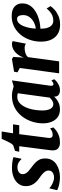

<svg xmlns="http://www.w3.org/2000/svg" viewBox="762 -1492 742 2307"><g transform="rotate(-90 1133.5 -339.0)"><path d="M379 -453.5H373.5Q363.5 -466.5 338 -483.8Q312.5 -501 277 -501Q254.5 -501 235.8 -494Q217 -487 205.5 -473.8Q194 -460.5 193.5 -439.5Q193.5 -418.5 203.5 -400.8Q213.5 -383 233.2 -365.8Q253 -348.5 280.5 -328.5Q308 -308.5 331.2 -286.8Q354.5 -265 368.5 -236Q382.5 -207 382.5 -166Q382.5 -121.5 364.2 -88.8Q346 -56 314 -34Q282 -12 241.2 -1Q200.5 10 155.5 10Q125.5 10 93.2 4.5Q61 -1 35.8 -9Q10.5 -17 1 -24.5L23.5 -117H25.5Q36 -106.5 56.5 -93.5Q77 -80.5 102.8 -70.8Q128.5 -61 154 -61Q173.5 -61 192.8 -67.5Q212 -74 224.8 -88.8Q237.5 -103.5 237.5 -127.5Q237.5 -148.5 225.8 -166.5Q214 -184.5 194 -202Q174 -219.5 147 -237.5Q124.5 -253 102.2 -275Q80 -297 65 -328Q50 -359 50 -401.5Q50 -451 78 -488.2Q106 -525.5 156.2 -546.2Q206.5 -567 272 -567Q298.5 -567 324.8 -564Q351 -561 370.8 -556.8Q390.5 -552.5 398.5 -549Z M637 -186.5Q635 -170.5 633.2 -158Q631.5 -145.5 630.2 -135.5Q629 -125.5 629 -116Q629 -97 638 -87.2Q647 -77.5 664.5 -77.5Q687.5 -77.5 706.5 -85.5Q725.5 -93.5 743.5 -108.5L755.5 -69Q742 -53.5 717.8 -35Q693.5 -16.5 657.8 -3.2Q622 10 572 10Q535 10 507.2 -9.2Q479.5 -28.5 479.5 -77Q479.5 -80 479.8 -85.5Q480 -91 481.5 -102.2Q483 -113.5 485.2 -133Q487.5 -152.5 491.5 -184L529.5 -479.5H463L474 -530L542 -552.5Q555.5 -564.5 569.2 -588.2Q583 -612 595.5 -639.5Q608 -667 617.5 -690.5H706.5L685 -554H792.5L782 -479.5H674.5Z M1256.5 -106Q1254 -85.5 1259.5 -77Q1265 -68.5 1275.5 -68.5Q1283 -68.5 1293.5 -73.5Q1304 -78.5 1320.5 -91.5L1334.5 -59Q1329 -50.5 1310.8 -34Q1292.5 -17.5 1264.2 -3.8Q1236 10 1200 10Q1169 10 1148.2 -5Q1127.5 -20 1125.5 -50L1126.5 -61.5Q1111 -43.5 1088.8 -27.2Q1066.5 -11 1038.2 -0.5Q1010 10 975 10Q916 10 878.2 -17.8Q840.5 -45.5 822.5 -92Q804.5 -138.5 804.5 -194Q804.5 -250 819 -304Q833.5 -358 861 -405.5Q888.5 -453 929 -489.5Q969.5 -526 1021.8 -546.5Q1074 -567 1137 -567Q1165 -567 1196.2 -560.5Q1227.5 -554 1249 -546.5L1320.5 -567ZM1166 -496.5Q1156.5 -500 1146.2 -501.5Q1136 -503 1125.5 -503Q1089.5 -503 1062.2 -484.8Q1035 -466.5 1015.2 -435.2Q995.5 -404 983 -364.5Q970.5 -325 964.8 -282.5Q959 -240 959 -199.5Q959 -158.5 968.2 -129.5Q977.5 -100.5 994.5 -85.2Q1011.5 -70 1034.5 -70Q1046.5 -70 1057.2 -73.5Q1068 -77 1078 -83.2Q1088 -89.5 1096.8 -97.5Q1105.5 -105.5 1113.5 -114Z M1405.5 0 1469.5 -472.5 1417.5 -500.5 1425 -541.5 1577.5 -567 1602.5 -551 1597 -460 1594 -422Q1602.5 -449.5 1617.8 -475.5Q1633 -501.5 1654.2 -522Q1675.5 -542.5 1702 -554.8Q1728.5 -567 1759 -567Q1771 -567 1780 -564Q1789 -561 1792.5 -557.5L1761.5 -399Q1758 -403 1744.2 -408.8Q1730.5 -414.5 1708 -414.5Q1692 -414.5 1676.2 -411.8Q1660.5 -409 1646.2 -404.2Q1632 -399.5 1620 -391.8Q1608 -384 1600 -373.5L1549 0Z M2213 -104Q2200 -82.5 2170.2 -55.5Q2140.5 -28.5 2095.8 -8.5Q2051 11.5 1992 11.5Q1935.5 11.5 1896 -7.5Q1856.5 -26.5 1832.2 -58.8Q1808 -91 1797 -131Q1786 -171 1786 -212Q1785.5 -289 1808.8 -354.2Q1832 -419.5 1873.5 -467.8Q1915 -516 1971 -543Q2027 -570 2092 -570Q2145 -570 2178.5 -554Q2212 -538 2228.2 -510Q2244.5 -482 2245.5 -447.5Q2246.5 -399.5 2226.8 -363.2Q2207 -327 2173.8 -301Q2140.5 -275 2100 -258.5Q2059.5 -242 2018.2 -234Q1977 -226 1942 -225Q1941.5 -189 1947.2 -160.2Q1953 -131.5 1965.2 -111.5Q1977.5 -91.5 1995.2 -80.8Q2013 -70 2037 -70Q2073 -70 2100.8 -82.2Q2128.5 -94.5 2149 -113.2Q2169.5 -132 2184.5 -150.5ZM2059.5 -505.5Q2029.5 -505.5 2008 -484Q1986.5 -462.5 1972.8 -428.2Q1959 -394 1951.5 -355Q1944 -316 1942.5 -281Q1961.5 -282 1984 -289Q2006.5 -296 2028.2 -308.8Q2050 -321.5 2068 -340Q2086 -358.5 2096.2 -382.5Q2106.5 -406.5 2105.5 -436Q2104 -470.5 2092.5 -488Q2081 -505.5 2059.5 -505.5Z"/></g></svg>

Font: Merriweather 20pt ExtraBold
Style: Italic
Weight: 800
Italic angle: -7.8°
Version: Version 2.101